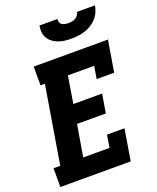

<svg xmlns="http://www.w3.org/2000/svg" viewBox="-171 -1054 942 1154"><g transform="rotate(-20 300.0 -477.5)"><path d="M11 0V-120H54L136 -615H108V-735H583L550 -535H438L451 -615H283L255 -442H439L419 -322H235L201 -120H369L382 -200H494L461 0ZM379 -815Q358 -815 337 -817.5Q316 -820 297 -827Q278 -834 262 -846Q246 -858 235.5 -875Q225 -892 223 -913Q221 -934 225 -955H340Q338 -944 341.5 -934Q345 -924 353.5 -918.5Q362 -913 373 -911Q384 -909 395 -909Q406 -909 417 -911Q428 -913 438.5 -918.5Q449 -924 456 -934Q463 -944 465 -955H580Q576 -933 567 -912.5Q558 -892 542.5 -875Q527 -858 507 -846Q487 -834 465.5 -827Q444 -820 422 -817.5Q400 -815 379 -815Z"/></g></svg>

Font: Iosevka Etoile Heavy Oblique
Style: Regular
Weight: 900
Italic angle: -9°
Designer: Belleve Invis
Foundry: Belleve Invis
Version: Version 15.5.2; ttfautohint (v1.8.4)